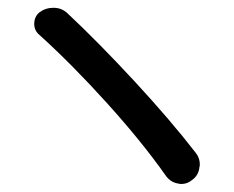

<svg xmlns="http://www.w3.org/2000/svg" viewBox="-20 -584 584 479"><path d="M78.1 -497.1Q65.4 -507.8 65.4 -524.4Q65.4 -543 79.1 -553.7Q93.8 -564.5 112.3 -564.5Q113.3 -564.5 114.3 -564.5Q133.8 -564.5 148.4 -550.8Q225.6 -478.5 315.9 -380.9Q406.2 -283.2 468.8 -202.1Q478.5 -189.5 478.5 -173.8Q478.5 -169.9 477.5 -167Q475.6 -146.5 459 -134.8Q447.3 -125 432.6 -125Q428.7 -125 424.8 -126Q406.2 -128.9 394.5 -144.5Q334 -230.5 246.6 -327.1Q159.2 -423.8 78.1 -497.1Z"/></svg>

Font: Gen Jyuu Gothic P Regular
Style: Regular
Weight: 400
Designer: [Source Han Sans]
Ryoko NISHIZUKA  (kana & ideographs); Paul D. Hunt (Latin, Greek & Cyrillic); Wenlong ZHANG  (bopomofo
Version: Version 1.002.20150607